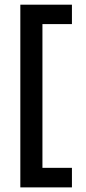

<svg xmlns="http://www.w3.org/2000/svg" viewBox="-20 -687 373 832"><path d="M68.1 125V-666.7H291.7V-582.6H163.9V40.3H291.7V125Z"/></svg>

Font: Afacad Flux SemiBold
Style: Regular
Weight: 600
Designer: Kristian Moeller
Foundry: Dicotype
Version: Version 1.100